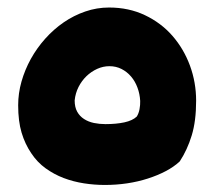

<svg xmlns="http://www.w3.org/2000/svg" viewBox="-20 -497 607 521"><path d="M264.6 4.9Q236.3 4.9 207.8 0.5Q179.2 -3.9 152.8 -13.9Q126.5 -23.9 103.8 -40.3Q81.1 -56.6 64.9 -81.1Q47.9 -106 38.6 -137Q29.3 -168 29.3 -211.4Q29.3 -243.7 38.3 -275.6Q47.4 -307.6 63.7 -337.2Q80.1 -366.7 102.8 -392.1Q125.5 -417.5 152.8 -436.3Q180.2 -455.1 211.4 -465.8Q242.7 -476.6 275.9 -476.6Q329.6 -476.6 373.3 -455.8Q417 -435.1 447.8 -399.9Q478.5 -364.7 495.4 -319.1Q512.2 -273.4 512.2 -223.6Q512.2 -168.5 500.2 -129.4Q488.3 -90.3 467.8 -59.1Q452.1 -44.4 429.9 -32.7Q407.7 -21 381.1 -12.5Q354.5 -3.9 325 0.5Q295.4 4.9 264.6 4.9ZM266.1 -160.2Q295.4 -160.2 317.6 -165Q339.8 -169.9 351.1 -180.7Q356.4 -189 358.6 -200.7Q360.8 -212.4 360.4 -223.1Q359.4 -242.2 353 -259.3Q346.7 -276.4 335.7 -289.3Q324.7 -302.2 309.8 -309.8Q294.9 -317.4 276.9 -317.4Q259.8 -317.4 243.7 -310.1Q227.5 -302.7 214.6 -290.3Q201.7 -277.8 193.1 -261Q184.6 -244.1 182.6 -224.6Q182.6 -206.1 189.5 -193.8Q196.3 -181.6 208 -174.1Q219.7 -166.5 234.9 -163.3Q250 -160.2 266.1 -160.2Z"/></svg>

Font: DimaFred
Style: Bold
Weight: 800
Designer: R.Balvardi
Foundry: R.Balvardi (r.balvardi@gmail.com)
Version: Version 1.00;August 2, 2018;FontCreator 11.5.0.2427 64-bit